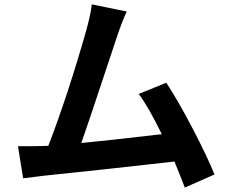

<svg xmlns="http://www.w3.org/2000/svg" viewBox="-20 -806 1040 871"><path d="M953.1 -14.6 818.4 44.9Q803.7 5.9 771.5 -73.2Q408.2 -32.2 178.7 -8.8Q165 -6.8 132.3 -2.9Q99.6 1 85 2.9L61.5 -142.6Q138.7 -142.6 171.9 -143.6L199.2 -144.5Q287.1 -372.1 372.1 -670.9Q391.6 -742.2 396.5 -786.1L554.7 -753.9Q532.2 -704.1 511.7 -642.6Q374 -226.6 348.6 -157.2Q470.7 -168.9 713.9 -197.3Q653.3 -321.3 609.4 -379.9L734.4 -430.7Q787.1 -350.6 852.5 -225.6Q918 -100.6 953.1 -14.6Z"/></svg>

Font: Gen Shin Gothic Bold
Style: Bold
Weight: 700
Designer: [Source Han Sans]
Ryoko NISHIZUKA  (kana & ideographs); Paul D. Hunt (Latin, Greek & Cyrillic); Wenlong ZHANG  (bopomofo
Version: Version 1.002.20150607